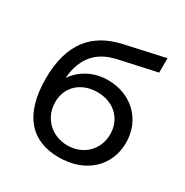

<svg xmlns="http://www.w3.org/2000/svg" viewBox="-175 -900 1011 1050"><g transform="rotate(30 331.0 -375.5)"><path d="M338 8C508 8 618 -98 618 -245C618 -390 510 -493 363 -493C274 -493 200 -453 154 -387C170 -580 303 -607 367 -621L583 -668V-759L334 -704C164 -667 62 -556 62 -330C62 -102 165 8 338 8ZM347 -72C244 -72 171 -148 171 -245C171 -341 243 -407 345 -407C450 -407 520 -337 520 -242C520 -146 449 -72 347 -72Z"/></g></svg>

Font: Chess Sans Medium
Style: Regular
Weight: 500
Designer: Wolf Bōese
Foundry: Wolf Bōese
Version: Version 7.223;Glyphs 3.3 (3306)